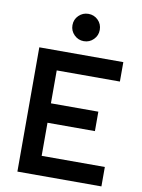

<svg xmlns="http://www.w3.org/2000/svg" viewBox="-99 -988 783 1055"><g transform="rotate(10 293.0 -460.5)"><path d="M73.2 0V-693.4H542V-585H189.5V-401.4H454.1V-293H189.5V-108.4H542V0ZM307.6 -769Q276.4 -769 253.9 -791.3Q231.4 -813.5 231.4 -845.2Q231.4 -877.4 253.9 -899.4Q276.4 -921.4 307.6 -921.4Q339.4 -921.4 361.6 -899.4Q383.8 -877.4 383.8 -845.2Q383.8 -813.5 361.6 -791.3Q339.4 -769 307.6 -769Z"/></g></svg>

Font: Caskaydia Cove SemiBold
Style: Regular
Weight: 600
Monospace: yes
Designer: Aaron Bell
Foundry: Saja Typeworks
Version: Version 4.300; ttfautohint (v1.8.3)